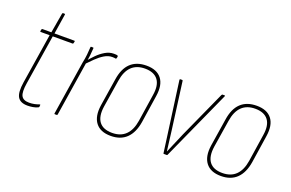

<svg xmlns="http://www.w3.org/2000/svg" viewBox="-82 -911 1840 1213"><g transform="rotate(20 838.0 -305.0)"><path d="M157 8Q108 8 90.5 -22Q73 -52 84 -122L137 -458H77Q72 -458 73 -463L76 -475Q77 -479 81 -479H141L164 -613Q166 -618 169 -618H179Q184 -618 183 -613L162 -479H296Q300 -479 299 -474L296 -462Q295 -458 291 -458H158L105 -123Q95 -61 108 -37Q121 -13 160 -13Q179 -13 195.5 -16.5Q212 -20 228 -26Q232 -28 232 -23L231 -11Q230 -7 225 -5Q210 2 192 5Q174 8 157 8Z M339 0Q334 0 335 -4L392 -368Q398 -395 401 -423Q404 -451 405 -475Q405 -479 409 -479H422Q425 -479 425 -475Q424 -452 421 -426Q418 -400 414 -378V-374L356 -4Q355 0 350 0ZM404 -359 408 -384Q426 -406 449.5 -430Q473 -454 501 -470.5Q529 -487 559 -487Q567 -487 573.5 -486.5Q580 -486 584 -484Q587 -483 587 -479Q587 -477 586 -472.5Q585 -468 584 -465Q582 -461 578 -462Q575 -463 569.5 -463.5Q564 -464 556 -464Q530 -464 504 -448.5Q478 -433 453 -408.5Q428 -384 404 -359Z M716 8Q646 8 614 -34Q582 -76 593 -152L622 -337Q633 -412 672.5 -449.5Q712 -487 779 -487Q849 -487 881 -445.5Q913 -404 901 -327L873 -142Q861 -68 821.5 -30Q782 8 716 8ZM718 -13Q775 -13 808.5 -46Q842 -79 852 -143L880 -327Q891 -395 864 -430.5Q837 -466 776 -466Q720 -466 686.5 -433.5Q653 -401 643 -335L614 -152Q604 -84 630.5 -48.5Q657 -13 718 -13Z M1071 0Q1068 0 1068 -4L1004 -473Q1004 -479 1008 -479H1020Q1025 -479 1025 -474L1067 -158Q1071 -124 1075.5 -90Q1080 -56 1084 -22H1085Q1099 -56 1114 -90Q1129 -124 1143 -158L1286 -474Q1289 -479 1292 -479H1305Q1311 -479 1308 -473L1096 -4Q1095 0 1091 0Z M1457 8Q1387 8 1355 -34Q1323 -76 1334 -152L1363 -337Q1374 -412 1413.5 -449.5Q1453 -487 1520 -487Q1590 -487 1622 -445.5Q1654 -404 1642 -327L1614 -142Q1602 -68 1562.5 -30Q1523 8 1457 8ZM1459 -13Q1516 -13 1549.5 -46Q1583 -79 1593 -143L1621 -327Q1632 -395 1605 -430.5Q1578 -466 1517 -466Q1461 -466 1427.5 -433.5Q1394 -401 1384 -335L1355 -152Q1345 -84 1371.5 -48.5Q1398 -13 1459 -13Z"/></g></svg>

Font: Sofia Sans Condensed Thin
Style: Italic
Weight: 250
Italic angle: -9°
Version: Version 4.100